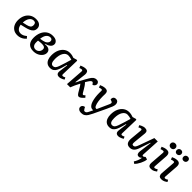

<svg xmlns="http://www.w3.org/2000/svg" viewBox="339 -2378 4224 4224"><g transform="rotate(45 2450.5 -266.0)"><path d="M324 -533Q406 -533 447.5 -496.5Q489 -460 489 -404Q489 -350 460.5 -316.5Q432 -283 385.5 -263.5Q339 -244 287 -232L170 -204Q173 -172 188 -140Q203 -108 231 -86.5Q259 -65 303 -65Q338 -65 372 -79Q406 -93 445 -126L484 -81Q469 -63 440.5 -40.5Q412 -18 371 -2Q330 14 279 14Q208 14 158 -18Q108 -50 82 -105.5Q56 -161 56 -233Q56 -321 89.5 -389Q123 -457 183.5 -495Q244 -533 324 -533ZM379 -399Q379 -433 363 -452.5Q347 -472 312 -472Q250 -472 212 -418Q174 -364 169 -270L271 -293Q325 -306 352 -328.5Q379 -351 379 -399Z M775 14Q675 14 624 -42Q573 -98 573 -203Q573 -299 605.5 -373.5Q638 -448 699 -490.5Q760 -533 844 -533Q924 -533 962.5 -500.5Q1001 -468 1001 -426Q1001 -371 956 -336Q911 -301 844 -286V-278Q937 -287 978 -257Q1019 -227 1019 -173Q1019 -128 989 -85Q959 -42 904 -14Q849 14 775 14ZM691 -287 769 -301Q826 -312 859 -342.5Q892 -373 892 -413Q892 -439 876.5 -454.5Q861 -470 831 -470Q782 -470 743 -428.5Q704 -387 691 -287ZM784 -48Q819 -48 845.5 -65Q872 -82 886.5 -109Q901 -136 901 -167Q901 -196 886.5 -211Q872 -226 849.5 -231.5Q827 -237 803 -237Q774 -237 741 -233.5Q708 -230 687 -226Q686 -211 685.5 -196.5Q685 -182 685 -168Q685 -111 711.5 -79.5Q738 -48 784 -48Z M1597 -99Q1596 -76 1602.5 -67Q1609 -58 1624 -58Q1634 -58 1651.5 -63.5Q1669 -69 1684 -79L1708 -34Q1695 -23 1673 -12Q1651 -1 1626 6.5Q1601 14 1578 14Q1533 14 1512.5 -12Q1492 -38 1499 -90L1526 -294L1514 -296L1484 -189Q1467 -128 1445 -82.5Q1423 -37 1387.5 -11.5Q1352 14 1295 14Q1237 14 1198.5 -14.5Q1160 -43 1141.5 -93Q1123 -143 1123 -206Q1123 -305 1156 -378.5Q1189 -452 1246.5 -492.5Q1304 -533 1378 -533Q1416 -533 1450 -525Q1484 -517 1506 -508L1588 -531L1609 -522ZM1315 -61Q1349 -61 1371 -83Q1393 -105 1413 -158.5Q1433 -212 1462 -308L1503 -447Q1484 -455 1451 -461.5Q1418 -468 1392 -468Q1322 -468 1279 -397.5Q1236 -327 1236 -206Q1236 -131 1255.5 -96Q1275 -61 1315 -61Z M1915 -163 1925 -162Q1944 -207 1971 -258.5Q1998 -310 2024 -356.5Q2050 -403 2068 -432Q2099 -485 2131.5 -509Q2164 -533 2207 -533Q2246 -533 2265.5 -510.5Q2285 -488 2285 -466Q2285 -441 2269.5 -418.5Q2254 -396 2222 -385L2201 -413Q2187 -433 2172 -433Q2162 -433 2150.5 -426.5Q2139 -420 2125 -404Q2115 -392 2099 -367Q2083 -342 2064 -310Q2078 -296 2090.5 -281.5Q2103 -267 2117.5 -246Q2132 -225 2152 -191Q2185 -137 2200.5 -109.5Q2216 -82 2232 -82Q2240 -82 2252 -91.5Q2264 -101 2276 -114L2313 -72Q2275 -31 2246.5 -8.5Q2218 14 2193 14Q2176 14 2161 2Q2146 -10 2125.5 -41.5Q2105 -73 2072 -132Q2058 -157 2043.5 -178.5Q2029 -200 2015 -216Q1985 -160 1957 -100Q1929 -40 1915 0H1814L1844 -420Q1847 -459 1817 -459Q1798 -459 1756 -442L1736 -499Q1759 -511 1798 -522Q1837 -533 1869 -533Q1917 -533 1934 -503.5Q1951 -474 1947 -431Z M2678 57Q2655 105 2630.5 144.5Q2606 184 2570.5 207Q2535 230 2478 230Q2433 230 2403.5 207.5Q2374 185 2374 149Q2374 120 2394.5 100Q2415 80 2450 75L2466 106Q2481 132 2490 141.5Q2499 151 2516 151Q2540 151 2557.5 134Q2575 117 2595 72L2630 0H2618Q2582 0 2559 -13.5Q2536 -27 2515 -59Q2496 -88 2482 -135Q2468 -182 2460.5 -240.5Q2453 -299 2453 -361Q2453 -377 2453.5 -395.5Q2454 -414 2454 -429Q2454 -447 2447.5 -453Q2441 -459 2428 -459Q2416 -459 2397 -454Q2378 -449 2365 -444L2345 -499Q2364 -509 2402 -521Q2440 -533 2479 -533Q2523 -533 2543 -510Q2563 -487 2563 -444Q2563 -427 2562 -409.5Q2561 -392 2561 -369Q2561 -287 2571 -220Q2581 -153 2602 -109Q2614 -86 2623.5 -79Q2633 -72 2647 -72H2664L2786 -344Q2803 -381 2800 -399.5Q2797 -418 2769 -427L2732 -439Q2726 -482 2746 -507.5Q2766 -533 2808 -533Q2847 -533 2868.5 -508.5Q2890 -484 2890 -444Q2891 -410 2873 -362.5Q2855 -315 2816 -233Z M3438 -99Q3437 -76 3443.5 -67Q3450 -58 3465 -58Q3475 -58 3492.5 -63.5Q3510 -69 3525 -79L3549 -34Q3536 -23 3514 -12Q3492 -1 3467 6.5Q3442 14 3419 14Q3374 14 3353.5 -12Q3333 -38 3340 -90L3367 -294L3355 -296L3325 -189Q3308 -128 3286 -82.5Q3264 -37 3228.5 -11.5Q3193 14 3136 14Q3078 14 3039.5 -14.5Q3001 -43 2982.5 -93Q2964 -143 2964 -206Q2964 -305 2997 -378.5Q3030 -452 3087.5 -492.5Q3145 -533 3219 -533Q3257 -533 3291 -525Q3325 -517 3347 -508L3429 -531L3450 -522ZM3156 -61Q3190 -61 3212 -83Q3234 -105 3254 -158.5Q3274 -212 3303 -308L3344 -447Q3325 -455 3292 -461.5Q3259 -468 3233 -468Q3163 -468 3120 -397.5Q3077 -327 3077 -206Q3077 -131 3096.5 -96Q3116 -61 3156 -61Z M3577 -485Q3590 -495 3613 -506.5Q3636 -518 3662 -525.5Q3688 -533 3711 -533Q3803 -533 3795 -445L3766 -155Q3762 -111 3769 -91.5Q3776 -72 3803 -72Q3830 -72 3849 -94Q3868 -116 3892 -184L4013 -520H4119L4096 -99Q4093 -60 4118 -60Q4132 -60 4145 -69Q4158 -78 4170 -90L4232 -73Q4231 -42 4218.5 -4Q4206 34 4187 72.5Q4168 111 4145 143.5Q4122 176 4100 195L4057 163Q4081 128 4101.5 78Q4122 28 4127 -14L4122 -16Q4110 -3 4094.5 5.5Q4079 14 4058 14Q4017 14 4003 -16Q3989 -46 3995 -92L4034 -383L4024 -385L3942 -139Q3915 -57 3875.5 -21.5Q3836 14 3776 14Q3710 14 3681.5 -28Q3653 -70 3660 -149L3685 -418Q3687 -441 3682 -450.5Q3677 -460 3659 -460Q3634 -460 3600 -437Z M4349 -690Q4349 -721 4370 -741.5Q4391 -762 4425 -762Q4458 -762 4479 -742Q4500 -722 4500 -691Q4500 -659 4479.5 -639Q4459 -619 4426 -619Q4392 -619 4370.5 -638.5Q4349 -658 4349 -690ZM4376 -418Q4377 -441 4371.5 -450Q4366 -459 4349 -459Q4336 -459 4319.5 -455.5Q4303 -452 4281 -443L4261 -498Q4282 -509 4319 -521Q4356 -533 4394 -533Q4444 -533 4465 -503Q4486 -473 4482 -416L4460 -100Q4458 -78 4462.5 -67.5Q4467 -57 4485 -57Q4509 -57 4551 -86L4577 -41Q4558 -25 4521.5 -5.5Q4485 14 4438 14Q4385 14 4366 -14.5Q4347 -43 4351 -85Z M4699 -418Q4701 -441 4695 -450Q4689 -459 4673 -459Q4659 -459 4642.5 -455.5Q4626 -452 4604 -443L4585 -498Q4605 -509 4642.5 -521Q4680 -533 4718 -533Q4765 -533 4787.5 -505.5Q4810 -478 4806 -416L4783 -100Q4782 -78 4786.5 -67.5Q4791 -57 4809 -57Q4832 -57 4875 -86L4901 -41Q4882 -25 4845 -5.5Q4808 14 4761 14Q4708 14 4689.5 -14.5Q4671 -43 4674 -85ZM4755 -683Q4755 -713 4775 -732.5Q4795 -752 4826 -752Q4857 -752 4874.5 -734Q4892 -716 4892 -688Q4892 -658 4872.5 -638Q4853 -618 4819 -618Q4790 -618 4772.5 -636Q4755 -654 4755 -683ZM4547 -682Q4547 -713 4566.5 -732.5Q4586 -752 4617 -752Q4649 -752 4666 -734Q4683 -716 4683 -687Q4683 -658 4663.5 -638Q4644 -618 4611 -618Q4581 -618 4564 -636Q4547 -654 4547 -682Z"/></g></svg>

Font: Literata 7pt Medium
Style: Italic
Weight: 500
Italic angle: -2°
Designer: Latin by Veronika Burian and Jose Scaglione. Greek by Irene Vlachou. Cyrillic by Vera Evstafieva
Foundry: TypeTogether
Version: Version 3.002